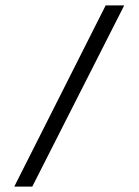

<svg xmlns="http://www.w3.org/2000/svg" viewBox="-20 -650 516 714"><path d="M33 44 373 -630H442L100 44Z"/></svg>

Font: Smooch Sans Thin
Style: Bold
Weight: 700
Version: Version 1.010